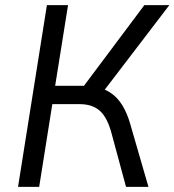

<svg xmlns="http://www.w3.org/2000/svg" viewBox="-20 -725 677 745"><path d="M50 0 162 -705H244L194 -392H318L293 -375L540 -705H637L375 -362L344 -388Q380 -384 407.5 -366Q435 -348 454 -317.5Q473 -287 485 -245L556 0H469L413 -207Q397 -268 368 -294.5Q339 -321 288 -321H183L132 0Z"/></svg>

Font: Nunito Sans 10pt SemiCondensed
Style: Italic
Weight: 400
Width: 4
Italic angle: -9°
Designer: Vernon Adams
Foundry: Vernon Adams
Version: Version 3.101;gftools[0.9.27]